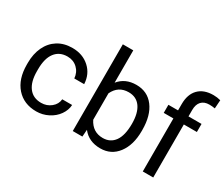

<svg xmlns="http://www.w3.org/2000/svg" viewBox="-124 -1094 1681 1438"><g transform="rotate(30 716.5 -375.0)"><path d="M280.3 -64Q328.6 -64 364.7 -93.3Q400.9 -122.6 404.8 -166.5H490.2Q487.8 -121.1 459 -80.1Q430.2 -39.1 382.1 -14.6Q334 9.8 280.3 9.8Q172.4 9.8 108.6 -62.3Q44.9 -134.3 44.9 -259.3V-274.4Q44.9 -351.6 73.2 -411.6Q101.6 -471.7 154.5 -504.9Q207.5 -538.1 279.8 -538.1Q368.7 -538.1 427.5 -484.9Q486.3 -431.6 490.2 -346.7H404.8Q400.9 -397.9 366 -430.9Q331.1 -463.9 279.8 -463.9Q210.9 -463.9 173.1 -414.3Q135.3 -364.7 135.3 -271V-253.9Q135.3 -162.6 172.9 -113.3Q210.4 -64 280.3 -64Z M1039.1 -258.3Q1039.1 -137.2 983.4 -63.7Q927.7 9.8 834 9.8Q733.9 9.8 679.2 -61L674.8 0H591.8V-750H682.1V-470.2Q736.8 -538.1 833 -538.1Q929.2 -538.1 984.1 -465.3Q1039.1 -392.6 1039.1 -266.1ZM948.7 -268.6Q948.7 -360.8 913.1 -411.1Q877.4 -461.4 810.5 -461.4Q721.2 -461.4 682.1 -378.4V-149.9Q723.6 -66.9 811.5 -66.9Q876.5 -66.9 912.6 -117.2Q948.7 -167.5 948.7 -268.6Z M1197.3 0V-458.5H1113.8V-528.3H1197.3V-582.5Q1197.3 -667.5 1242.7 -713.9Q1288.1 -760.3 1371.1 -760.3Q1402.3 -760.3 1433.1 -752L1428.2 -678.7Q1405.3 -683.1 1379.4 -683.1Q1335.4 -683.1 1311.5 -657.5Q1287.6 -631.8 1287.6 -584V-528.3H1400.4V-458.5H1287.6V0Z"/></g></svg>

Font: Mardoto
Style: Regular
Weight: 400
Designer: Christian Robertson, Vahan Hovhannisyan
Foundry: Google
Version: Version 1.000